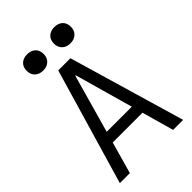

<svg xmlns="http://www.w3.org/2000/svg" viewBox="-269 -1033 1137 1137"><g transform="rotate(-45 300.0 -464.0)"><path d="M35 0 249 -730H351L565 0H481L302 -636H298L119 0ZM143 -200V-270H457V-200ZM186 -792Q154 -792 134.5 -810.5Q115 -829 115 -860Q115 -892 134.5 -910Q154 -928 186 -928Q218 -928 237.5 -910Q257 -892 257 -860Q257 -829 237.5 -810.5Q218 -792 186 -792ZM414 -792Q382 -792 362.5 -810.5Q343 -829 343 -860Q343 -892 362.5 -910Q382 -928 414 -928Q446 -928 465.5 -910Q485 -892 485 -860Q485 -829 465.5 -810.5Q446 -792 414 -792Z"/></g></svg>

Font: M PLUS Code Latin Expanded
Style: Regular
Weight: 400
Width: 7
Designer: Coji Morishita
Foundry: UNDERFOREST DESIGN
Version: Version 1.002; ttfautohint (v1.8.3)